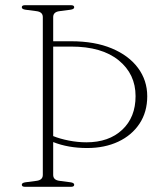

<svg xmlns="http://www.w3.org/2000/svg" viewBox="-20 -720 640 740"><path d="M185 -46Q185 -26 209.5 -23L251.5 -17.5Q266 -15.5 266 -8Q266 0 253.5 0H76.5Q64 0 64 -8Q64 -15.5 78.5 -17.5L120.5 -23Q145 -26 145 -46V-654Q145 -674 120.5 -677L78.5 -682.5Q64 -684.5 64 -692Q64 -700 76.5 -700H253.5Q266 -700 266 -692Q266 -684.5 251.5 -682.5L209.5 -677Q185 -674 185 -654V-561H254Q345 -561 410.8 -533.5Q476.5 -506 512 -458Q547.5 -410 547.5 -349Q547.5 -288.5 517.8 -243.5Q488 -198.5 435.8 -174Q383.5 -149.5 316 -149.5Q242.5 -149.5 185 -172.5ZM254 -540.5H185V-195.5Q211 -185 245.5 -178.2Q280 -171.5 313 -171.5Q399.5 -171.5 451 -219.8Q502.5 -268 502.5 -349.5Q502.5 -434.5 437.5 -487.5Q372.5 -540.5 254 -540.5Z"/></svg>

Font: Fraunces 9pt Thin
Style: Regular
Weight: 100
Version: Version 1.000;[b76b70a41]